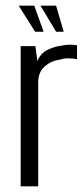

<svg xmlns="http://www.w3.org/2000/svg" viewBox="-20 -658 293 678"><path d="M53 0V-495H105L112 -442Q123 -470 148 -482Q173 -494 198 -497Q226 -503 252 -498V-449Q248 -450 238 -451Q228 -452 216.5 -452Q205 -452 195 -448Q161 -444 138 -423.5Q115 -403 115 -368V0ZM205 -546H178L123 -638H178ZM134 -546H104L46 -638H101Z"/></svg>

Font: Alumni Sans Thin
Style: Regular
Weight: 400
Version: Version 1.018